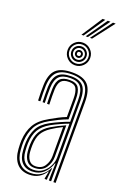

<svg xmlns="http://www.w3.org/2000/svg" viewBox="-178 -999 704 1063"><g transform="rotate(20 174.5 -467.0)"><path d="M283.8 0V-474.8Q283.8 -539.5 258.9 -567.6Q234 -595.8 176.8 -595.8Q117.5 -595.8 90.9 -570.1Q64.2 -544.5 62 -485.8Q61.2 -465.2 61.6 -441.6Q62 -418 63 -395.5H49.8Q48.8 -419 48.4 -441.9Q48 -464.8 48.8 -486.2Q51 -550.8 80.8 -578.8Q110.5 -606.8 176.8 -606.8Q241.2 -606.8 269.1 -576.1Q297 -545.5 297 -474.8V0ZM257.2 0V-32L259.8 -100.5H256.8Q245.5 -64.5 218.6 -39.8Q191.8 -15 150 -15Q112.8 -15 90.8 -39.1Q68.8 -63.2 66 -108.5Q65 -122.8 64.6 -133.6Q64.2 -144.5 65 -155.5Q67.5 -203 85.8 -238Q104 -273 152.5 -299.2Q178.8 -313.2 207.5 -325.9Q236.2 -338.5 257.2 -345.8V-474.8Q257.2 -527.8 238.6 -550.6Q220 -573.5 176.8 -573.5Q131.2 -573.5 110.8 -552.9Q90.2 -532.2 88.5 -484.8Q87.8 -464.5 88.1 -441Q88.5 -417.5 89.2 -395.5H76.2Q75.2 -418 74.9 -441.9Q74.5 -465.8 75.2 -485.2Q77.2 -538.5 100.8 -561.5Q124.2 -584.5 176.8 -584.5Q227 -584.5 248.8 -559.1Q270.5 -533.8 270.5 -474.8V0ZM143.2 7Q96 7 69.5 -22.9Q43 -52.8 39.5 -106.8Q38.2 -121.5 38.1 -134.9Q38 -148.2 38.5 -157.5Q41.5 -210.8 63.9 -249.8Q86.2 -288.8 142.5 -320Q168 -334.2 187.8 -344.8Q207.5 -355.2 230.8 -364.2V-474.8Q230.8 -511.2 219.9 -531.2Q209 -551.2 176.8 -551.2Q143.8 -551.2 130 -534.9Q116.2 -518.5 115 -483.5Q114.5 -467.5 114.6 -445.8Q114.8 -424 115.8 -395.5H102.5Q101.5 -425.5 101.4 -446.2Q101.2 -467 101.8 -484.5Q103.2 -526.5 120.9 -544.4Q138.5 -562.2 176.8 -562.2Q215.8 -562.2 229.9 -540Q244 -517.8 244 -474.8V-355.2Q217 -345.2 193.1 -333.5Q169.2 -321.8 147.2 -309.5Q94.8 -280.8 74.6 -243.8Q54.5 -206.8 51.8 -156.5Q51.2 -144.2 51.5 -133Q51.8 -121.8 52.8 -107.8Q56 -57.5 80.4 -30.8Q104.8 -4 146.8 -4Q183.2 -4 208.9 -22.2Q234.5 -40.5 248 -69.5H251L245.5 -11.8V0H232V-4.5L240 -45.8H237.5Q222 -20.8 198.6 -6.9Q175.2 7 143.2 7ZM154 -26Q186.8 -26 209.6 -43Q232.5 -60 244.6 -85.4Q256.8 -110.8 256.8 -135.2V-334.5Q234.5 -326.2 207.9 -314.2Q181.2 -302.2 157.8 -289.2Q117.5 -266.2 98.8 -234.9Q80 -203.5 78 -153Q77.5 -141.5 78 -131.2Q78.5 -121 79.2 -109.8Q81.8 -68 101.6 -47Q121.5 -26 154 -26ZM156.8 -37.8Q127.8 -37.8 111.6 -57.8Q95.5 -77.8 92.5 -110.5Q90.5 -134.2 91.2 -152Q93.2 -199 109.8 -228.1Q126.2 -257.2 162.5 -279Q179.5 -289.2 201.1 -300.2Q222.8 -311.2 243.5 -320V-134Q243.5 -98.8 222.6 -68.2Q201.8 -37.8 156.8 -37.8ZM158.5 -48.5Q195.8 -48.5 213 -75.1Q230.2 -101.8 230.2 -133.2V-304.8Q213.8 -296.8 198.2 -288.1Q182.8 -279.5 167.2 -269Q135.2 -247.8 120.5 -221.9Q105.8 -196 104.5 -152.2Q103.8 -133.8 105.5 -112Q107.8 -84.5 121 -66.5Q134.2 -48.5 158.5 -48.5ZM174 -648.5Q146.2 -648.5 126.9 -668Q107.5 -687.5 107.5 -715Q107.5 -742.8 126.9 -762.2Q146.2 -781.8 174 -781.8Q201.5 -781.8 221 -762.2Q240.5 -742.8 240.5 -715Q240.5 -687.5 221 -668Q201.5 -648.5 174 -648.5ZM174 -659.8Q197 -659.8 213.2 -676Q229.5 -692.2 229.5 -715Q229.5 -738 213.2 -754.2Q197 -770.5 174 -770.5Q151 -770.5 134.8 -754.2Q118.5 -738 118.5 -715Q118.5 -692.2 134.8 -676Q151 -659.8 174 -659.8ZM174 -670.8Q155.5 -670.8 142.6 -683.6Q129.8 -696.5 129.8 -715Q129.8 -733.8 142.6 -746.6Q155.5 -759.5 174 -759.5Q192.5 -759.5 205.4 -746.6Q218.2 -733.8 218.2 -715Q218.2 -696.5 205.4 -683.6Q192.5 -670.8 174 -670.8ZM174 -682Q187.8 -682 197.5 -691.6Q207.2 -701.2 207.2 -715Q207.2 -728.8 197.5 -738.5Q187.8 -748.2 174 -748.2Q160.2 -748.2 150.5 -738.5Q140.8 -728.8 140.8 -715Q140.8 -701.2 150.5 -691.6Q160.2 -682 174 -682ZM174 -693Q164.8 -693 158.4 -699.5Q152 -706 152 -715Q152 -724.2 158.4 -730.8Q164.8 -737.2 174 -737.2Q183 -737.2 189.5 -730.8Q196 -724.2 196 -715Q196 -706 189.5 -699.5Q183 -693 174 -693ZM174 -703.8Q185.2 -703.8 185.2 -715Q185.2 -726.5 174 -726.5Q162.8 -726.5 162.8 -715Q162.8 -703.8 174 -703.8ZM150.8 -819.8 231 -942.5H246.8L163.5 -819.8ZM200.8 -819.8 292.2 -942.5H307.8L213.5 -819.8ZM175.8 -819.8 261.5 -942.5H277.2L188.5 -819.8Z"/></g></svg>

Font: Big Shoulders Inline Display
Style: Regular
Weight: 400
Designer: Patric King
Foundry: XO Type Co
Version: Version 1.000